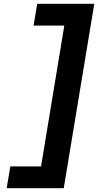

<svg xmlns="http://www.w3.org/2000/svg" viewBox="-20 -843 540 1006"><path d="M15 143 34 29H195L317 -709H156L175 -823H474L314 143Z"/></svg>

Font: Iosevka SS18 Heavy
Style: Italic
Weight: 900
Italic angle: -9°
Monospace: yes
Designer: Belleve Invis
Foundry: Belleve Invis
Version: Version 25.1.1; ttfautohint (v1.8.4)